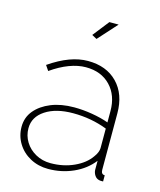

<svg xmlns="http://www.w3.org/2000/svg" viewBox="-111 -810 752 901"><g transform="rotate(15 265.0 -360.0)"><path d="M37 -149Q37 -195 65 -228.5Q93 -262 141 -281.5Q189 -301 253 -301Q295 -301 340 -293.5Q385 -286 421 -273V-328Q421 -404 376.5 -450.5Q332 -497 257 -497Q219 -497 176.5 -481Q134 -465 90 -434L73 -459Q124 -494 170 -511Q216 -528 259 -528Q349 -528 402 -473.5Q455 -419 455 -326V-52Q455 -41 459.5 -35.5Q464 -30 473 -30V0Q466 0 461.5 0Q457 0 454 -1Q440 -4 432 -16Q424 -28 423 -42V-87Q387 -41 330 -15.5Q273 10 208 10Q160 10 121 -11Q82 -32 59.5 -68.5Q37 -105 37 -149ZM403 -104Q412 -116 416.5 -127.5Q421 -139 421 -148V-243Q382 -258 340.5 -265.5Q299 -273 255 -273Q172 -273 121 -239.5Q70 -206 70 -151Q70 -115 88.5 -85Q107 -55 139.5 -37Q172 -19 212 -19Q274 -19 325.5 -42.5Q377 -66 403 -104ZM270 -638 246 -651 308 -730H353Z"/></g></svg>

Font: Raleway Thin ExtraLight
Style: Regular
Weight: 250
Version: Version 4.026